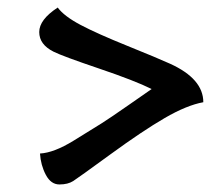

<svg xmlns="http://www.w3.org/2000/svg" viewBox="-20 -699 584 509"><path d="M122 -562Q84 -581 84 -614Q84 -647 133 -679Q150 -656 193.5 -633Q237 -610 317.5 -577.5Q398 -545 431 -530Q519 -490 519 -428Q475 -420 416.5 -386Q358 -352 273 -290Q188 -228 174 -219Q160 -210 137.5 -210Q115 -210 101.5 -235.5Q88 -261 86 -292Q123 -294 175 -326Q227 -358 248.5 -371.5Q270 -385 319.5 -419.5Q369 -454 382 -463Q338 -485 242 -517.5Q146 -550 122 -562Z"/></svg>

Font: Paprika
Style: Regular
Weight: 400
Designer: Eduardo Rodriguez Tunni
Foundry: Eduardo Rodriguez Tunni
Version: Version 1.001